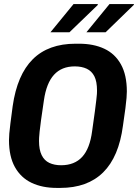

<svg xmlns="http://www.w3.org/2000/svg" viewBox="-20 -910 676 940"><path d="M258 10Q187 10 134.5 -15Q82 -40 53 -92Q24 -144 24 -224Q24 -238 25.5 -256Q27 -274 31 -306Q35 -338 42 -390Q64 -544 140.5 -620Q217 -696 350 -696H367Q438 -696 490.5 -671.5Q543 -647 572 -595Q601 -543 601 -462Q601 -449 599.5 -430.5Q598 -412 594 -380Q590 -348 582 -295Q562 -142 485 -66Q408 10 275 10ZM279 -101Q345 -101 382.5 -142Q420 -183 431 -268Q440 -328 444.5 -364.5Q449 -401 451.5 -420.5Q454 -440 454.5 -450Q455 -460 455 -466Q455 -511 442 -536.5Q429 -562 404.5 -573.5Q380 -585 346 -585Q282 -585 244.5 -544Q207 -503 195 -419Q186 -359 181 -322.5Q176 -286 174 -266Q172 -246 171.5 -236.5Q171 -227 171 -220Q171 -177 184 -150.5Q197 -124 221.5 -112.5Q246 -101 279 -101ZM403 -752 516 -890H635L636 -887L497 -752ZM227 -752 340 -890H457L460 -887L320 -752Z"/></svg>

Font: Chivo Mono SemiBold
Style: Italic
Weight: 600
Italic angle: -8.05°
Monospace: yes
Version: Version 1.008